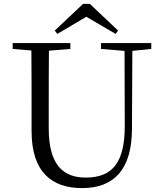

<svg xmlns="http://www.w3.org/2000/svg" viewBox="-20 -949 837 985"><path d="M441 -929H406L261 -792L274 -775L423 -863L573 -775L586 -792ZM498 -698 619 -688 620 -306C621 -114 556 -38 420 -38C302 -38 230 -105 230 -291V-391C230 -493 230 -591 231 -689L341 -698V-728H45V-698L141 -690C142 -591 142 -491 142 -391V-276C142 -66 246 16 401 16C567 16 656 -82 657 -286L659 -688L756 -698V-728H498Z"/></svg>

Font: Noto Serif CJK TC
Style: Regular
Weight: 400
Designer: Ryoko NISHIZUKA 西塚涼子 (kana & ideographs); Frank Grießhammer (Latin, Greek & Cyrillic); Wenlong ZHANG 张文龙 (bopomofo); San
Foundry: Adobe
Version: Version 2.001;hotconv 1.1.0;makeotfexe 2.6.0